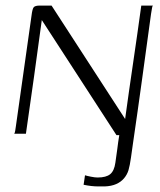

<svg xmlns="http://www.w3.org/2000/svg" viewBox="-20 -480 573 689"><path d="M31 0Q33 -2 34.5 -10.5Q36 -19 37 -27Q51 -126 65 -225Q79 -324 93 -423Q96 -448 101 -454Q106 -460 123 -460Q134 -460 144 -460Q154 -460 165 -460Q231 -358 297 -256.5Q363 -155 429 -53Q443 -155 458 -256.5Q473 -358 487 -460Q497 -460 508 -460Q519 -460 529 -460Q527 -459 526 -453.5Q525 -448 524 -442Q523 -436 522 -430Q506 -313 490 -196.5Q474 -80 457 36Q454 57 450 85.5Q446 114 441 131Q436 147 425 160Q414 173 397 180.5Q380 188 356 189Q346 189 333.5 189Q321 189 307.5 187.5Q294 186 280 183Q281 175 282.5 166.5Q284 158 285 149Q291 151 306 154Q321 157 330 157Q361 157 375.5 145Q390 133 394 104Q398 79 401 54Q404 29 408 5Q406 5 403 5Q400 5 398 5L130 -408Q116 -306 102 -204Q88 -102 73 0Q63 0 52 0Q41 0 31 0Z"/></svg>

Font: Genos Thin Light
Style: Italic
Weight: 300
Italic angle: -8°
Version: Version 1.010